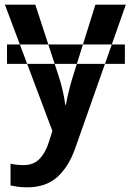

<svg xmlns="http://www.w3.org/2000/svg" viewBox="-20 -561 558 821"><path d="M514 -371V-288H10V-371ZM1 -541 204 -1 188 49Q175 91 149.5 118Q124 145 81 145Q51 145 25 139V232Q38 235 55.5 237.5Q73 240 96 240Q176 240 225 196Q274 152 302 72L518 -541H388L292 -235Q282 -203 274 -170.5Q266 -138 262 -113H259Q251 -174 231 -235L131 -541Z"/></svg>

Font: Noto Sans Display Medium
Style: Regular
Weight: 500
Designer: Monotype Design Team
Foundry: Monotype Imaging Inc.
Version: Version 1.900